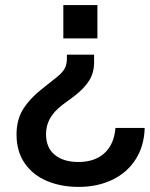

<svg xmlns="http://www.w3.org/2000/svg" viewBox="-20 -520 589 755"><path d="M363 -500V-369H229V-500ZM45 9Q45 -51 73 -94Q101 -137 156 -179L205 -218Q226 -235 234.5 -251Q243 -267 243 -288V-305H350V-275Q350 -234 330.5 -203Q311 -172 272 -142L226 -108Q192 -82 176.5 -54Q161 -26 161 7Q161 61 195.5 89Q230 117 288 117Q353 117 391 82Q429 47 434 -17H549Q547 54 513.5 106.5Q480 159 421.5 187Q363 215 289 215Q221 215 165.5 192Q110 169 77.5 122.5Q45 76 45 9Z"/></svg>

Font: CBA Beacon Sans Bold
Style: Regular
Weight: 700
Designer: Wei Huang
Foundry: Wei Huang
Version: Version 1.002